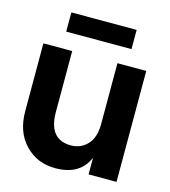

<svg xmlns="http://www.w3.org/2000/svg" viewBox="-106 -773 768 869"><g transform="rotate(15 278.5 -338.0)"><path d="M121 -598V-688H427V-598ZM233 12Q147 12 91 -46.5Q35 -105 35 -202V-520H170V-235Q170 -106 274 -106Q320 -106 351 -138.5Q382 -171 382 -235V-520H517V0H386V-78Q348 12 233 12Z"/></g></svg>

Font: Cal Sans
Style: Regular
Weight: 400
Designer: Designer Mark Davis DBA MarkFonts
Foundry: Designer Mark Davis DBA MarkFonts
Version: Version 1.000